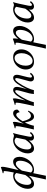

<svg xmlns="http://www.w3.org/2000/svg" viewBox="1695 -2516 1104 4534"><g transform="rotate(-90 2247.0 -249.0)"><path d="M424.8 -15.6Q418.5 16.1 393.8 136.2Q369.1 256.3 363.8 283.2Q338.4 281.7 320.3 281.7L275.9 283.2Q302.2 171.9 358.9 -96.7Q359.4 -100.1 360.8 -107.4Q362.3 -114.7 362.8 -117.2Q312.5 -59.1 266.8 -28.3Q221.2 2.4 167 2.4Q116.7 2.4 86.2 -38.3Q55.7 -79.1 55.7 -148.9Q55.7 -207.5 79.3 -268.1Q103 -328.6 143.6 -378.2Q184.1 -427.7 243.7 -459.2Q303.2 -490.7 369.1 -490.7Q399.9 -490.7 440.4 -475.6Q474.6 -646.5 474.6 -689.5Q474.6 -705.6 467 -711.7Q459.5 -717.8 444.8 -717.8Q432.6 -717.8 424.8 -715.8L425.8 -737.3Q447.3 -741.2 469.7 -747.8Q492.2 -754.4 524.4 -766.1Q556.6 -777.8 566.9 -781.2Q575.2 -770 575.2 -736.8Q575.2 -722.2 571.8 -699.7Q568.4 -677.2 561.5 -643.8Q554.7 -610.4 547.9 -580.8Q541 -551.3 529.8 -502.9Q518.6 -454.6 511.2 -421.9Q508.8 -412.1 504.9 -393.1Q501 -374 498.5 -364.7Q553.7 -428.7 600.3 -459.7Q647 -490.7 699.7 -490.7Q728 -490.7 750.2 -477.8Q772.5 -464.8 785.4 -443.1Q798.3 -421.4 804.7 -395Q811 -368.7 811 -339.4Q811 -280.8 787.4 -220.2Q763.7 -159.7 723.1 -110.1Q682.6 -60.5 623 -29.1Q563.5 2.4 497.6 2.4Q460 2.4 424.8 -15.6ZM215.3 -61Q237.8 -61 260.7 -73.2Q283.7 -85.4 305.7 -108.2Q327.6 -130.9 344.5 -152.3Q361.3 -173.8 381.3 -203.1Q385.3 -220.7 394.8 -263.7Q404.3 -306.6 409.7 -330.1Q415.5 -358.4 428.2 -416Q396 -456.5 353.5 -456.5Q300.3 -456.5 252.7 -414.8Q205.1 -373 176.8 -303.2Q148.4 -233.4 148.4 -155.3Q148.4 -111.3 166.7 -86.2Q185.1 -61 215.3 -61ZM484.9 -284.2Q455.1 -147 440.4 -69.8Q445.8 -62.5 454.1 -54.9Q462.4 -47.4 479 -39.6Q495.6 -31.7 513.2 -31.7Q566.4 -31.7 614 -73.5Q661.6 -115.2 689.9 -185.1Q718.3 -254.9 718.3 -333Q718.3 -377 700 -402.1Q681.6 -427.2 651.4 -427.2Q628.9 -427.2 606 -415Q583 -402.8 560.8 -379.6Q538.6 -356.4 521.7 -335.2Q504.9 -314 484.9 -284.2Z M1198.2 -116.2Q1147 -57.1 1101.6 -27.3Q1056.2 2.4 1003.4 2.4Q953.1 2.4 922.6 -38.3Q892.1 -79.1 892.1 -148.9Q892.1 -207.5 915.8 -268.1Q939.5 -328.6 980 -378.2Q1020.5 -427.7 1080.1 -459.2Q1139.6 -490.7 1205.6 -490.7Q1231 -490.7 1261.5 -481.2Q1292 -471.7 1304.7 -471.7Q1314.9 -471.7 1320.8 -474.1L1374 -493.7Q1359.4 -456.1 1333.7 -342.5Q1308.1 -229 1290.5 -135.7Q1283.7 -101.6 1283.7 -83Q1283.7 -46.4 1310.5 -46.4Q1335 -46.4 1370.1 -93.3L1397.5 -75.7Q1377 -44.4 1343.3 -21Q1309.6 2.4 1272.9 2.4Q1234.4 2.4 1213.6 -18.8Q1192.9 -40 1192.9 -71.3Q1192.9 -90.8 1198.2 -116.2ZM1218.3 -204.1Q1248 -341.3 1262.7 -418.5Q1257.3 -425.8 1249 -433.3Q1240.7 -440.9 1224.1 -448.7Q1207.5 -456.5 1189.9 -456.5Q1136.7 -456.5 1089.1 -414.8Q1041.5 -373 1013.2 -303.2Q984.9 -233.4 984.9 -155.3Q984.9 -111.3 1003.2 -86.2Q1021.5 -61 1051.8 -61Q1074.2 -61 1097.2 -73.2Q1120.1 -85.4 1142.3 -108.6Q1164.6 -131.8 1181.4 -153.1Q1198.2 -174.3 1218.3 -204.1Z M1627.9 -498Q1636.2 -486.3 1636.2 -459Q1636.2 -429.7 1627.4 -388.2Q1619.1 -349.1 1592.8 -236.8Q1643.6 -343.8 1710.9 -417.2Q1778.3 -490.7 1837.4 -490.7Q1882.8 -490.7 1904.8 -463.6Q1926.8 -436.5 1926.8 -397.5Q1926.8 -385.7 1906.5 -365.7Q1886.2 -345.7 1870.6 -340.3H1862.3Q1858.9 -373.5 1844.5 -395.5Q1830.1 -417.5 1803.7 -417.5Q1773.4 -417.5 1732.2 -376Q1690.9 -334.5 1650.4 -266.6Q1695.8 -70.8 1772.9 -70.8Q1799.8 -70.8 1826.4 -85Q1853 -99.1 1883.3 -140.6L1900.9 -133.8Q1878.4 -74.7 1842.3 -36.1Q1806.2 2.4 1755.9 2.4Q1660.6 2.4 1622.1 -214.8Q1565.4 -104.5 1544.4 0Q1518.6 -2.9 1501 -2.9L1456.5 0Q1501 -190.9 1527.8 -335.9Q1535.6 -378.9 1535.6 -407.7Q1535.6 -434.6 1508.8 -434.6Q1494.6 -434.6 1485.8 -432.6L1486.8 -454.1Q1511.2 -458.5 1533.4 -465.1Q1555.7 -471.7 1585.7 -482.9Q1615.7 -494.1 1627.9 -498Z M2672.9 -490.7Q2709 -490.7 2728.5 -467.8Q2748 -444.8 2748 -404.8Q2748 -375 2738.8 -335Q2732.9 -310.1 2716.1 -245.8Q2699.2 -181.6 2690.7 -142.8Q2682.1 -104 2682.1 -84Q2682.1 -46.4 2709 -46.4Q2734.9 -46.4 2768.6 -93.3L2795.9 -75.7Q2774.4 -43.5 2741.9 -20.5Q2709.5 2.4 2670.9 2.4Q2632.3 2.4 2611.8 -19.5Q2591.3 -41.5 2591.3 -72.3Q2591.3 -91.3 2595.7 -108.9Q2603.5 -140.6 2623.8 -211.7Q2644 -282.7 2657.2 -335.7Q2670.4 -388.7 2670.4 -414.1Q2670.4 -427.7 2663.3 -434.8Q2656.2 -441.9 2645 -441.9Q2613.3 -441.9 2554.7 -358.4Q2496.1 -274.9 2446.5 -169.2Q2397 -63.5 2384.8 0Q2363.3 -2.4 2340.8 -2.4L2293.9 0Q2293.9 -14.6 2300.5 -55.7Q2307.1 -96.7 2310.1 -108.9Q2317.9 -140.6 2338.1 -211.7Q2358.4 -282.7 2371.6 -335.7Q2384.8 -388.7 2384.8 -414.1Q2384.8 -427.7 2377.7 -434.8Q2370.6 -441.9 2359.4 -441.9Q2327.6 -441.9 2269 -358.4Q2210.4 -274.9 2160.9 -169.2Q2111.3 -63.5 2099.1 0Q2073.2 -2.9 2055.7 -2.9L2011.2 0Q2055.7 -190.9 2082.5 -335.9Q2090.3 -378.9 2090.3 -407.7Q2090.3 -434.6 2063.5 -434.6Q2049.3 -434.6 2040.5 -432.6L2041.5 -454.1Q2065.9 -458.5 2088.1 -465.1Q2110.4 -471.7 2140.4 -482.9Q2170.4 -494.1 2182.6 -498Q2190.9 -486.3 2190.9 -459Q2190.9 -429.7 2182.1 -388.2Q2174.8 -354.5 2160.2 -290.8Q2145.5 -227.1 2139.6 -201.7Q2166.5 -258.8 2194.3 -307.1Q2222.2 -355.5 2254.2 -398.4Q2286.1 -441.4 2320.6 -466.1Q2355 -490.7 2387.2 -490.7Q2423.3 -490.7 2442.9 -467.8Q2462.4 -444.8 2462.4 -404.8Q2462.4 -375 2453.1 -335Q2445.3 -302.2 2431.2 -247.6Q2417 -192.9 2412.6 -174.3Q2439.9 -235.4 2468.8 -287.4Q2497.6 -339.4 2531.5 -387.5Q2565.4 -435.5 2602.1 -463.1Q2638.7 -490.7 2672.9 -490.7Z M3162.6 -490.7Q3251.5 -490.7 3299.8 -437Q3348.1 -383.3 3348.1 -297.4Q3348.1 -219.2 3308.6 -149.9Q3269 -80.6 3201.9 -39.1Q3134.8 2.4 3057.6 2.4Q2968.8 2.4 2920.7 -51Q2872.6 -104.5 2872.6 -189.9Q2872.6 -268.6 2911.6 -337.9Q2950.7 -407.2 3017.8 -449Q3085 -490.7 3162.6 -490.7ZM3144 -456.5Q3095.7 -456.5 3053.7 -420.7Q3011.7 -384.8 2987.3 -325.2Q2962.9 -265.6 2962.9 -198.2Q2962.9 -123.5 2991.7 -77.6Q3020.5 -31.7 3075.7 -31.7Q3123.5 -31.7 3165.8 -67.4Q3208 -103 3232.9 -162.4Q3257.8 -221.7 3257.8 -289.1Q3257.8 -363.8 3228.3 -410.2Q3198.7 -456.5 3144 -456.5Z M3515.6 -15.6Q3509.3 16.1 3484.6 136.2Q3460 256.3 3454.6 283.2Q3429.2 281.7 3411.1 281.7L3366.7 283.2Q3391.1 181.2 3435.8 -31Q3480.5 -243.2 3498.5 -335.9Q3506.3 -374 3506.3 -407.7Q3506.3 -434.6 3479.5 -434.6Q3465.3 -434.6 3456.5 -432.6L3457.5 -454.1Q3481.9 -458.5 3504.2 -465.1Q3526.4 -471.7 3556.4 -482.9Q3586.4 -494.1 3598.6 -498Q3606.9 -486.3 3606.9 -459Q3606.9 -425.3 3595.7 -372.1Q3647 -431.2 3692.4 -460.9Q3737.8 -490.7 3790.5 -490.7Q3818.8 -490.7 3841.1 -477.8Q3863.3 -464.8 3876.2 -443.1Q3889.2 -421.4 3895.5 -395Q3901.9 -368.7 3901.9 -339.4Q3901.9 -280.8 3878.2 -220.2Q3854.5 -159.7 3814 -110.1Q3773.4 -60.5 3713.9 -29.1Q3654.3 2.4 3588.4 2.4Q3550.8 2.4 3515.6 -15.6ZM3575.7 -284.2Q3545.9 -147 3531.2 -69.8Q3536.6 -62.5 3544.9 -54.9Q3553.2 -47.4 3569.8 -39.6Q3586.4 -31.7 3604 -31.7Q3657.2 -31.7 3704.8 -73.5Q3752.4 -115.2 3780.8 -185.1Q3809.1 -254.9 3809.1 -333Q3809.1 -377 3790.8 -402.1Q3772.5 -427.2 3742.2 -427.2Q3719.7 -427.2 3696.8 -415Q3673.8 -402.8 3651.6 -379.6Q3629.4 -356.4 3612.5 -335.2Q3595.7 -314 3575.7 -284.2Z M4289.1 -116.2Q4237.8 -57.1 4192.4 -27.3Q4147 2.4 4094.2 2.4Q4043.9 2.4 4013.4 -38.3Q3982.9 -79.1 3982.9 -148.9Q3982.9 -207.5 4006.6 -268.1Q4030.3 -328.6 4070.8 -378.2Q4111.3 -427.7 4170.9 -459.2Q4230.5 -490.7 4296.4 -490.7Q4321.8 -490.7 4352.3 -481.2Q4382.8 -471.7 4395.5 -471.7Q4405.8 -471.7 4411.6 -474.1L4464.8 -493.7Q4450.2 -456.1 4424.6 -342.5Q4398.9 -229 4381.3 -135.7Q4374.5 -101.6 4374.5 -83Q4374.5 -46.4 4401.4 -46.4Q4425.8 -46.4 4460.9 -93.3L4488.3 -75.7Q4467.8 -44.4 4434.1 -21Q4400.4 2.4 4363.8 2.4Q4325.2 2.4 4304.4 -18.8Q4283.7 -40 4283.7 -71.3Q4283.7 -90.8 4289.1 -116.2ZM4309.1 -204.1Q4338.9 -341.3 4353.5 -418.5Q4348.1 -425.8 4339.8 -433.3Q4331.5 -440.9 4314.9 -448.7Q4298.3 -456.5 4280.8 -456.5Q4227.5 -456.5 4179.9 -414.8Q4132.3 -373 4104 -303.2Q4075.7 -233.4 4075.7 -155.3Q4075.7 -111.3 4094 -86.2Q4112.3 -61 4142.6 -61Q4165 -61 4188 -73.2Q4210.9 -85.4 4233.2 -108.6Q4255.4 -131.8 4272.2 -153.1Q4289.1 -174.3 4309.1 -204.1Z"/></g></svg>

Font: Flanker
Style: Italic
Weight: 400
Italic angle: -12°
Designer: Flanker
Version: Version 2.027